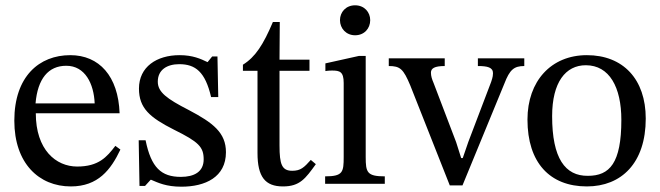

<svg xmlns="http://www.w3.org/2000/svg" viewBox="-20 -693 2489 724"><path d="M415 -143C383 -101 352 -65 271 -65C191 -65 115 -128 115 -266H431C426 -406 354 -485 245 -485C128 -485 34 -405 34 -238C34 -77 127 10 247 10C350 10 398 -53 434 -129ZM114 -303C122 -396 162 -445 230 -445C301 -445 334 -377 337 -303Z M503 -164 506 8H527L548 -15H550C576 -4 606 11 664 11C754 11 832 -25 832 -119C832 -193 783 -230 692 -278C608 -321 575 -346 575 -385C575 -430 610 -451 656 -451C717 -451 754 -422 776 -327H803L800 -480H780L763 -459H762C737 -471 707 -485 657 -485C571 -485 504 -441 504 -359C504 -285 545 -250 636 -204C729 -158 748 -139 748 -92C748 -45 712 -26 662 -26C588 -26 550 -61 529 -164Z M1152 -90C1127 -62 1114 -49 1082 -49C1043 -49 1034 -73 1034 -144V-426H1147V-468H1034L1035 -610H1009C973 -525 943 -478 896 -449V-426H951V-116C951 -26 980 10 1047 10C1111 10 1132 -20 1171 -74Z M1319 -673C1284 -673 1262 -647 1262 -617C1262 -586 1285 -560 1319 -560C1354 -560 1376 -586 1376 -617C1376 -647 1354 -673 1319 -673ZM1431 -28C1364 -28 1359 -43 1359 -101V-482H1333L1207 -454V-425C1207 -425 1218 -427 1232 -427C1261 -427 1276 -423 1276 -380V-101C1276 -44 1273 -28 1206 -28V0H1431Z M1957 -473H1782V-444C1818 -444 1839 -439 1839 -417C1839 -401 1833 -389 1832 -384L1746 -158L1725 -97H1719L1700 -157L1615 -380C1609 -394 1605 -406 1605 -419C1605 -435 1618 -444 1657 -444V-473H1446V-444C1489 -444 1501 -433 1527 -371L1676 6H1724L1882 -378C1902 -430 1918 -444 1957 -444Z M2193 -485C2058 -485 1969 -387 1969 -242C1969 -80 2053 10 2193 10C2323 10 2415 -78 2415 -246C2415 -394 2330 -485 2193 -485ZM2189 -447C2278 -447 2323 -364 2323 -241C2323 -78 2279 -30 2197 -30C2111 -29 2062 -96 2062 -255C2062 -383 2113 -447 2189 -447Z"/></svg>

Font: STIX Two Math
Style: Regular
Weight: 400
Designer: Ross Mills, John Hudson & Paul Hanslow, Tiro Typeworks Ltd; with portions MicroPress Inc., with additions and correction
Foundry: Tiro Typeworks Ltd
Version: Version 2.02 b142